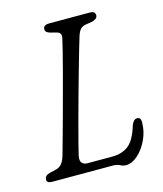

<svg xmlns="http://www.w3.org/2000/svg" viewBox="-108 -780 740 874"><g transform="rotate(-15 262.0 -343.0)"><path d="M317.5 0H34Q5 0 9 -20Q9.5 -36.5 36.5 -43L60.5 -48.5Q80 -52.5 91 -65.8Q102 -79 109.5 -104.5Q116 -128 127.8 -169.8Q139.5 -211.5 153.5 -263Q167.5 -314.5 182.2 -369Q197 -423.5 210.2 -473.5Q223.5 -523.5 233 -561.8Q242.5 -600 246.5 -618.5Q252.5 -644.5 231 -650.5L200 -658.5Q189.5 -661.5 183.8 -666.2Q178 -671 178 -680.5Q178 -700 207 -700H398Q423 -700 423 -680.5Q423 -671.5 415.5 -665.5Q408 -659.5 397.5 -657L363.5 -651.5Q348 -648.5 339.2 -637.8Q330.5 -627 324 -606Q317.5 -585 305.5 -543.5Q293.5 -502 278.5 -449.2Q263.5 -396.5 248 -340Q232.5 -283.5 218.5 -231.8Q204.5 -180 194.5 -141Q184.5 -102 180.5 -84.5Q175.5 -60 184.5 -50Q193.5 -40 211 -40H326Q374.5 -40 404.8 -64.5Q435 -89 454 -153.5Q464 -179.5 480.5 -179.5Q498.5 -179.5 498.5 -157Q498.5 -114 480.2 -74.8Q462 -35.5 434 -10.8Q406 14 378 14Q363.5 14 351.2 7Q339 0 317.5 0Z"/></g></svg>

Font: Fraunces 9pt S100 Light
Style: Italic
Weight: 300
Italic angle: -16°
Version: Version 1.000; ttfautohint (v1.8.3)